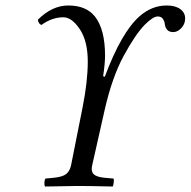

<svg xmlns="http://www.w3.org/2000/svg" viewBox="-20 -678 695 700"><path d="M239 -75 281 -286Q300 -381 300 -454Q300 -528 271 -571.5Q242 -615 211 -615Q170 -615 131 -587Q120 -591 118 -606Q170 -658 229 -658Q294 -658 326 -618Q363 -571 363 -475Q363 -447 356 -400L362 -398Q422 -559 488 -618Q533 -658 588 -658Q619 -658 637 -645Q655 -632 655 -611Q655 -590 641 -575.5Q627 -561 612 -561Q596 -561 589 -570Q582 -579 581 -589.5Q580 -600 574 -609Q568 -618 555 -618Q538 -618 508 -588Q473 -552 431 -474.5Q389 -397 362 -279L316 -75Q311 -54 321 -43.5Q331 -33 360 -30L394 -27Q396 -23 394.5 -12Q393 -1 391 2Q303 0 264 0Q234 0 144 2Q141 -5 142 -14.5Q143 -24 146 -27L177 -30Q207 -33 220.5 -43Q234 -53 239 -75Z"/></svg>

Font: Linux Libertine O
Style: Italic
Weight: 400
Italic angle: -12°
Designer: Philipp H. Poll
Foundry: Philipp H. Poll
Version: Version 5.1.6